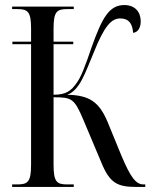

<svg xmlns="http://www.w3.org/2000/svg" viewBox="-20 -740 606 760"><path d="M28 0H272V-10H246C204 -10 192 -20 192 -90V-355C264 -355 274 -350 309 -268L381 -97C415 -14 445 0 522 0H555V-10H548C518 -10 497 -38 461 -123L406 -257C372 -338 333 -363 246 -365C296 -382 318 -454 351 -532C394 -640 422 -667 456 -667C489 -667 504 -648 507 -610C526 -612 537 -630 537 -656C537 -692 515 -720 472 -720C412 -720 384 -669 343 -554C318 -480 300 -433 283 -411C262 -382 244 -365 192 -365V-565H270V-575H192V-627C192 -694 205 -704 246 -704H272V-714H28V-704H49C90 -704 103 -694 103 -627V-575H29V-565H103V-88C103 -20 90 -10 49 -10H28Z"/></svg>

Font: Noto Serif Display ExtraCondensed
Style: Regular
Weight: 400
Width: 2
Designer: Monotype Design Team
Foundry: Monotype Imaging Inc.
Version: Version 2.009